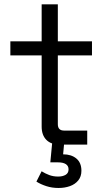

<svg xmlns="http://www.w3.org/2000/svg" viewBox="-20 -684 500 908"><path d="M392.5 0H263Q221.5 0 199.2 -22.6Q177 -45.2 177 -85V-422H29V-488.5H177V-663.5H253.5V-488.5H415V-422H253.5V-96.5Q253.5 -66.5 283 -66.5H392.5ZM256.8 205Q226.2 205 199.5 196.4Q172.8 187.8 152.2 174.8L176.8 126Q193.5 136.5 212.8 143.8Q232 151 255.2 151Q276 151 290.1 142.9Q304.2 134.8 304.2 116.8Q304.2 100.5 291.2 92.1Q278.2 83.8 254.5 83.8H218L228 -21.5H284.8L278.5 45.8Q317.2 45.8 341.1 65.6Q365 85.5 365 123.5Q365 151 350.1 169.2Q335.2 187.5 310.8 196.2Q286.2 205 256.8 205Z"/></svg>

Font: Space Grotesk Variable Light
Style: Regular
Weight: 300
Designer: Florian Karsten
Foundry: Florian Karsten
Version: Version 2.000